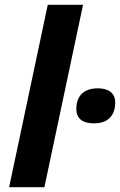

<svg xmlns="http://www.w3.org/2000/svg" viewBox="-20 -780 500 800"><path d="M165 0 326 -760H179L18 0ZM372 -266C432 -266 460 -301 460 -353C460 -397 426 -412 387 -412C331 -412 298 -382 298 -326C298 -282 329 -266 372 -266Z"/></svg>

Font: BC Sans
Style: Bold Italic
Weight: 700
Italic angle: -12°
Designer: Monotype Design Team
Province of B.C.
Foundry: Monotype Imaging Inc.
Version: Version 2.000;GOOG;noto-source:20170915:90ef993387c0